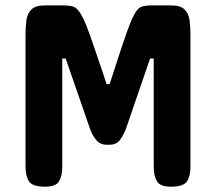

<svg xmlns="http://www.w3.org/2000/svg" viewBox="-20 -704 818 724"><path d="M392.6 -158.2H382.8Q356.9 -158.2 342.3 -176.5Q327.6 -194.8 320.3 -215.8L227.5 -483.4H214.8V-76.2Q214.8 -41.5 203.1 -20.8Q191.4 0 149.4 0Q102.5 0 89.4 -20Q76.2 -40 76.2 -76.2V-572.3Q76.2 -603.5 79.8 -628.7Q83.5 -653.8 98.9 -668.7Q114.3 -683.6 149.4 -683.6H215.8Q241.2 -683.6 255.9 -679.2Q270.5 -674.8 284.7 -651.4Q293.5 -637.2 305.7 -607.4Q316.9 -579.1 332 -534.7Q347.2 -490.2 369.1 -425.8L381.8 -386.7H393.6L409.2 -435.5Q418.9 -466.3 427.7 -492.4Q436.5 -518.6 443.4 -539.6Q457.5 -582 468.3 -609.6Q479 -637.2 487.8 -652.3Q500.5 -674.8 514.9 -679.2Q529.3 -683.6 553.7 -683.6H625Q660.2 -683.6 675.5 -668.7Q690.9 -653.8 694.6 -628.7Q698.2 -603.5 698.2 -572.3V-76.2Q698.2 -40 685.1 -20Q671.9 0 625 0Q583.5 0 571.5 -20.8Q559.6 -41.5 559.6 -76.2V-483.4H545.9L454.1 -215.8Q445.8 -194.8 432.4 -176.5Q418.9 -158.2 392.6 -158.2Z"/></svg>

Font: Dangrek
Style: Regular
Weight: 400
Designer: Danh Hong
Version: Version 8.001; ttfautohint (v1.8.3)